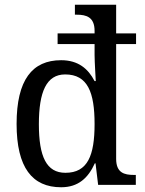

<svg xmlns="http://www.w3.org/2000/svg" viewBox="-20 -780 610 810"><path d="M238 10C310 10 352 -29 380 -91H383L394 0H553V-42H545C504 -42 470 -51 470 -110V-594H554V-639H470V-760H296V-718H304C344 -718 379 -708 379 -650V-639H223V-594H379V-548C379 -520 384 -441 384 -438H379C352 -490 310 -526 238 -526C116 -526 50 -443 50 -257C50 -73 116 10 238 10ZM256 -51C176 -51 144 -119 144 -256C144 -393 176 -466 255 -466C350 -466 379 -390 379 -257C379 -124 350 -51 256 -51Z"/></svg>

Font: Noto Serif Lao SemiCondensed
Style: Regular
Weight: 400
Width: 4
Designer: Monotype Design Team
Foundry: Monotype Imaging Inc.
Version: Version 2.003